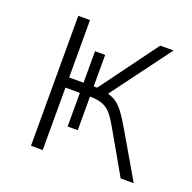

<svg xmlns="http://www.w3.org/2000/svg" viewBox="-94 -581 676 676"><g transform="rotate(20 244.0 -243.5)"><path d="M89 0V-487H133V-272H187V-390H225V-272H238L396 -487H446L276 -258L258 -270Q286 -266 304.5 -256Q323 -246 339.5 -224.5Q356 -203 379 -163L474 0H425L337 -154Q321 -183 307 -200.5Q293 -218 274 -226Q255 -234 223 -234H213L225 -248V-108H187V-234H133V0Z"/></g></svg>

Font: Nunito Sans 10pt SemiCondensed ExtraLight
Style: Regular
Weight: 250
Width: 4
Designer: Vernon Adams
Foundry: Vernon Adams
Version: Version 3.101;gftools[0.9.27]